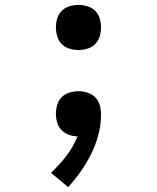

<svg xmlns="http://www.w3.org/2000/svg" viewBox="-20 -548 640 783"><path d="M300 -344Q282 -344 263.5 -349.5Q245 -355 232 -368Q219 -381 213.5 -399.5Q208 -418 208 -436Q208 -455 213.5 -473Q219 -491 232 -504Q245 -517 263.5 -522.5Q282 -528 300 -528Q318 -528 336.5 -522.5Q355 -517 368 -504Q381 -491 386.5 -473Q392 -455 392 -436Q392 -418 386.5 -399.5Q381 -381 368 -368Q355 -355 336.5 -349.5Q318 -344 300 -344ZM258 215 188 157Q222 125 250.5 88Q279 51 296 8Q278 8 260.5 1.5Q243 -5 230.5 -18Q218 -31 213 -48.5Q208 -66 208 -84Q208 -102 213.5 -120.5Q219 -139 232 -152Q245 -165 263.5 -170.5Q282 -176 300 -176Q319 -176 337.5 -170Q356 -164 369 -150.5Q382 -137 387 -118.5Q392 -100 392 -81Q392 -40 381.5 0.5Q371 41 352.5 78.5Q334 116 310 150Q286 184 258 215Z"/></svg>

Font: Iosevka Custom SmBdEx
Style: Regular
Weight: 600
Width: 7
Monospace: yes
Designer: Belleve Invis
Foundry: Belleve Invis
Version: Version 11.2.4; ttfautohint (v1.8.4)